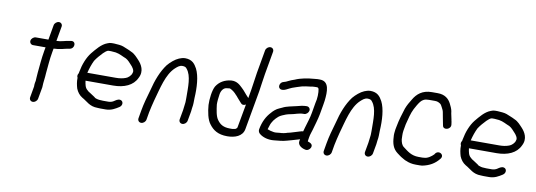

<svg xmlns="http://www.w3.org/2000/svg" viewBox="-57 -1062 4037 1446"><g transform="rotate(10 1961.5 -339.0)"><path d="M279 -584 259 -470H163C147 -470 130 -456 127 -440C124 -424 136 -409 152 -409H248L243 -382C232 -319 229 -270 223 -211C221 -196 222 -183 220 -169C218 -159 221 -150 217 -139C216 -132 214 -124 214 -116V-104L199 -19C196 -2 207 12 224 12C241 12 257 -2 260 -19L276 -108C277 -129 278 -152 281 -170C284 -185 283 -199 285 -216C291 -271 293 -322 304 -382L309 -410C327 -410 350 -414 365 -417C381 -419 399 -426 415 -428L428 -430C469 -437 469 -496 429 -490L417 -488C385 -484 356 -471 320 -471L340 -584C343 -600 331 -614 315 -614C299 -614 282 -600 279 -584Z M775 -463C807 -458 831 -442 858 -432C877 -422 892 -403 905 -389C914 -380 937 -352 927 -333C924 -314 900 -292 883 -287C861 -279 838 -275 809 -275H591C600 -311 611 -343 625 -372C641 -397 661 -419 681 -440C692 -450 707 -466 722 -466H739C751 -466 763 -463 775 -463ZM752 -527H733C723 -527 713 -525 702 -520C657 -504 623 -460 593 -424C563 -386 541 -331 530 -271L528 -260C521 -251 518 -237 525 -225C524 -193 530 -168 537 -144C547 -119 564 -97 586 -84C627 -62 650 -28 713 -28C722 -27 728 -27 733 -27H775C817 -27 847 -46 874 -63C899 -79 896 -112 872 -117C853 -121 837 -107 824 -99C815 -93 799 -88 786 -88H744C740 -88 734 -88 727 -89C710 -89 694 -93 683 -98L673 -106C664 -112 649 -122 641 -127L625 -137C621 -140 618 -143 615 -146C596 -161 592 -186 588 -214H799C883 -214 950 -243 978 -304C1009 -361 977 -409 953 -435C936 -453 915 -478 890 -488C878 -494 864 -501 850 -506C832 -514 814 -522 790 -524C776 -524 765 -527 752 -527Z M1091 -5 1101 -63C1106 -89 1116 -130 1123 -157C1151 -255 1172 -364 1235 -422C1250 -435 1265 -450 1287 -450C1304 -450 1315 -446 1322 -435C1362 -387 1357 -301 1358 -219C1357 -200 1359 -189 1356 -172C1355 -159 1352 -137 1350 -123L1337 -51C1334 -34 1345 -20 1362 -20C1379 -20 1395 -34 1398 -51L1411 -123C1412 -131 1413 -140 1414 -150C1420 -182 1418 -199 1419 -227C1424 -309 1419 -394 1391 -449C1373 -482 1352 -511 1297 -511C1279 -510 1267 -506 1252 -500C1223 -488 1191 -460 1170 -435C1128 -379 1101 -308 1081 -227C1065 -171 1050 -121 1040 -63L1030 -5C1027 12 1038 26 1055 26C1072 26 1088 12 1091 -5Z M1757 -51C1752 -50 1746 -49 1740 -48H1721C1670 -48 1645 -66 1625 -93C1604 -119 1598 -171 1593 -209C1592 -227 1596 -268 1600 -290C1605 -318 1622 -343 1649 -343C1653 -344 1658 -345 1663 -345H1670C1691 -336 1709 -321 1723 -304C1728 -300 1731 -296 1734 -292L1746 -278C1750 -273 1755 -267 1762 -260L1771 -250C1780 -239 1793 -238 1809 -247L1776 -65C1772 -58 1764 -51 1757 -51ZM1910 -497 1941 -673C1944 -690 1933 -704 1916 -704C1899 -704 1883 -690 1880 -673L1849 -497C1841 -452 1837 -406 1829 -362L1818 -298C1811 -305 1801 -316 1797 -321L1785 -335C1776 -346 1767 -356 1756 -366C1736 -385 1712 -409 1669 -406C1618 -401 1580 -378 1556 -340C1538 -308 1530 -240 1532 -195C1536 -144 1547 -84 1574 -51C1602 -14 1640 13 1711 13C1769 13 1827 -7 1837 -64L1890 -362C1897 -404 1902 -452 1910 -497Z M2325 -529H2307C2301 -529 2294 -528 2285 -527C2233 -523 2180 -514 2138 -495C2123 -490 2106 -484 2093 -477C2084 -471 2069 -466 2058 -463C2031 -457 2022 -420 2041 -408C2067 -391 2107 -424 2129 -431C2152 -439 2174 -447 2199 -454C2219 -459 2242 -462 2262 -464L2280 -467C2287 -468 2294 -468 2299 -468H2315C2320 -468 2326 -462 2327 -458C2333 -430 2332 -385 2322 -348L2309 -272C2302 -230 2288 -192 2277 -153L2271 -131L2268 -122C2263 -123 2258 -122 2253 -120L2242 -117C2219 -109 2197 -104 2173 -96L2155 -92C2140 -86 2115 -81 2095 -81C2081 -80 2063 -76 2050 -79C2031 -82 2016 -86 2002 -92C2005 -99 2007 -107 2010 -117C2020 -153 2041 -177 2065 -198C2079 -210 2102 -218 2119 -225C2131 -230 2142 -231 2155 -234C2185 -239 2213 -253 2247 -253H2253C2269 -253 2285 -268 2288 -284C2291 -300 2279 -314 2263 -314H2257C2237 -314 2206 -307 2190 -302C2152 -292 2114 -288 2082 -271L2060 -261C2040 -253 2019 -235 2005 -218C1973 -184 1950 -141 1939 -80C1937 -65 1943 -53 1956 -44C1979 -26 2020 -13 2064 -18C2099 -21 2132 -24 2162 -33L2198 -43C2220 -48 2234 -55 2256 -60L2253 -47C2247 -15 2278 4 2307 10C2324 15 2342 2 2348 -12C2358 -36 2339 -46 2323 -52C2320 -52 2318 -53 2316 -55L2317 -65C2319 -77 2321 -94 2324 -104L2330 -124L2337 -146C2348 -187 2362 -229 2370 -272L2383 -346C2385 -356 2387 -367 2388 -378C2396 -448 2399 -529 2325 -529Z M2508 -5 2518 -63C2523 -89 2533 -130 2540 -157C2568 -255 2589 -364 2652 -422C2667 -435 2682 -450 2704 -450C2721 -450 2732 -446 2739 -435C2779 -387 2774 -301 2775 -219C2774 -200 2776 -189 2773 -172C2772 -159 2769 -137 2767 -123L2754 -51C2751 -34 2762 -20 2779 -20C2796 -20 2812 -34 2815 -51L2828 -123C2829 -131 2830 -140 2831 -150C2837 -182 2835 -199 2836 -227C2841 -309 2836 -394 2808 -449C2790 -482 2769 -511 2714 -511C2696 -510 2684 -506 2669 -500C2640 -488 2608 -460 2587 -435C2545 -379 2518 -308 2498 -227C2482 -171 2467 -121 2457 -63L2447 -5C2444 12 2455 26 2472 26C2489 26 2505 12 2508 -5Z M3359 -368 3356 -389C3356 -392 3352 -401 3353 -404C3350 -423 3343 -444 3341 -466C3338 -484 3327 -506 3320 -520C3303 -554 3273 -582 3217 -582H3172C3100 -582 3059 -546 3032 -499C3017 -475 3004 -453 2993 -424C2979 -380 2964 -333 2955 -283L2950 -258C2947 -239 2945 -216 2947 -200C2949 -148 2962 -111 2996 -85C3007 -77 3027 -61 3039 -55L3053 -47C3059 -43 3066 -40 3073 -38C3092 -29 3118 -23 3146 -23H3176C3183 -23 3189 -23 3195 -24C3250 -35 3290 -58 3322 -98C3350 -130 3304 -163 3277 -132L3271 -123C3255 -107 3227 -85 3198 -85C3195 -84 3191 -84 3187 -84H3157C3101 -84 3070 -112 3038 -136C3020 -148 3014 -169 3010 -192C3010 -211 3007 -234 3011 -258L3020 -309C3031 -351 3041 -397 3059 -432C3071 -454 3082 -475 3097 -494C3112 -512 3128 -521 3161 -521H3206C3227 -521 3235 -515 3247 -508C3255 -503 3260 -491 3264 -484C3268 -477 3278 -458 3279 -448C3283 -420 3290 -395 3294 -369L3298 -349C3304 -312 3365 -329 3359 -368Z M3707 -463C3739 -458 3763 -442 3790 -432C3809 -422 3824 -403 3837 -389C3846 -380 3869 -352 3859 -333C3856 -314 3832 -292 3815 -287C3793 -279 3770 -275 3741 -275H3523C3532 -311 3543 -343 3557 -372C3573 -397 3593 -419 3613 -440C3624 -450 3639 -466 3654 -466H3671C3683 -466 3695 -463 3707 -463ZM3684 -527H3665C3655 -527 3645 -525 3634 -520C3589 -504 3555 -460 3525 -424C3495 -386 3473 -331 3462 -271L3460 -260C3453 -251 3450 -237 3457 -225C3456 -193 3462 -168 3469 -144C3479 -119 3496 -97 3518 -84C3559 -62 3582 -28 3645 -28C3654 -27 3660 -27 3665 -27H3707C3749 -27 3779 -46 3806 -63C3831 -79 3828 -112 3804 -117C3785 -121 3769 -107 3756 -99C3747 -93 3731 -88 3718 -88H3676C3672 -88 3666 -88 3659 -89C3642 -89 3626 -93 3615 -98L3605 -106C3596 -112 3581 -122 3573 -127L3557 -137C3553 -140 3550 -143 3547 -146C3528 -161 3524 -186 3520 -214H3731C3815 -214 3882 -243 3910 -304C3941 -361 3909 -409 3885 -435C3868 -453 3847 -478 3822 -488C3810 -494 3796 -501 3782 -506C3764 -514 3746 -522 3722 -524C3708 -524 3697 -527 3684 -527Z"/></g></svg>

Font: Blanket
Style: Obl
Weight: 400
Foundry: Cannot Into Space Fonts
Version: Version 0.9